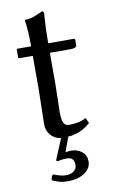

<svg xmlns="http://www.w3.org/2000/svg" viewBox="-89 -625 518 881"><g transform="rotate(-10 170.0 -184.0)"><path d="M168 106Q142.6 106 123 111.8L117.2 106L157.2 9.8H169.9Q135.3 9.8 113.5 -12Q91.8 -33.7 91.8 -68.8Q91.8 -80.1 93.5 -138.7Q95.2 -197.3 95.2 -231V-384.8H32.2Q27.8 -384.8 27.8 -389.2V-424.8Q27.8 -429.2 30.8 -429.2H95.2Q95.2 -504.9 87.9 -549.8L89.8 -553.2Q108.4 -554.7 120.8 -557.9Q133.3 -561 150.4 -568.8Q167.5 -576.7 170.9 -578.1Q180.2 -578.1 180.2 -567.9Q174.8 -497.1 174.8 -429.2H292Q299.8 -429.2 299.8 -422.9V-397.9Q299.8 -392.1 292 -388.4Q284.2 -384.8 275.9 -384.8H174.8V-242.2Q174.8 -208.5 173.3 -164.3Q171.9 -120.1 171.9 -108.9Q171.9 -75.7 179 -59.8Q186 -43.9 205.1 -43.9Q252.4 -43.9 283.7 -61.5L295.9 -37.1Q246.1 9.8 169.9 9.8H190.9L166 77.1Q177.7 74.2 191.9 74.2Q222.7 74.2 242.9 91.3Q263.2 108.4 263.2 136.2Q263.2 168.5 232.4 189.2Q201.7 210 155.8 210Q133.3 210 118.2 206.1Q103 202.1 82 192.9Q82 176.8 91.8 167Q108.9 173.3 115.2 175.3Q121.6 177.2 130.9 179.2Q140.1 181.2 149.9 181.2Q172.9 181.2 187 170.7Q201.2 160.2 201.2 141.1Q201.2 106 168 106Z"/></g></svg>

Font: Linux Biolinum
Style: Regular
Weight: 400
Designer: Philipp H. Poll
Foundry: Philipp H. Poll
Version: Version 0.6.4